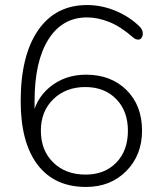

<svg xmlns="http://www.w3.org/2000/svg" viewBox="-20 -733 639 761"><path d="M321 8Q196 8 129 -80Q62 -168 62 -332Q62 -513 131 -613Q200 -713 325 -713Q384 -713 439.5 -689.5Q495 -666 534 -627Q546 -615 546 -600Q546 -590 541 -583Q536 -576 528 -576Q523 -576 518 -578Q513 -580 507 -585Q458 -628 412.5 -646Q367 -664 325 -664Q227 -664 172 -577Q117 -490 117 -332V-228L106 -255Q117 -338 177 -387.5Q237 -437 321 -437Q420 -437 481.5 -376Q543 -315 543 -215Q543 -118 480.5 -55Q418 8 321 8ZM319 -41Q395 -41 441 -88.5Q487 -136 487 -215Q487 -293 440.5 -340.5Q394 -388 318 -388Q241 -388 191.5 -340Q142 -292 142 -215Q142 -137 191 -89Q240 -41 319 -41Z"/></svg>

Font: Nunito VF Beta Light
Style: Regular
Weight: 300
Designer: Vernon Adams
Foundry: newtypography
Version: Version 3.001